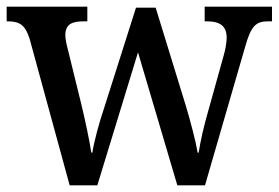

<svg xmlns="http://www.w3.org/2000/svg" viewBox="-20 -556 836 576"><path d="M69 -439 189 0H272L394 -399L512 0H595L715 -414C733 -479 748 -492 784 -492H796V-536H594V-492H601C641 -492 660 -477 660 -443C660 -432 657 -410 652 -393L608 -235C591 -177 581 -131 576 -98H573C568 -129 551 -194 538 -237L447 -533H388L293 -234C278 -190 262 -131 257 -98H254C249 -131 235 -199 223 -247L184 -406C180 -421 176 -439 176 -450C176 -483 195 -492 232 -492H242V-536H0V-492H3C39 -492 56 -481 69 -439Z"/></svg>

Font: Noto Serif SemiCondensed Medium
Style: Regular
Weight: 500
Width: 4
Designer: Monotype Design Team
Foundry: Monotype Imaging Inc.
Version: Version 2.014